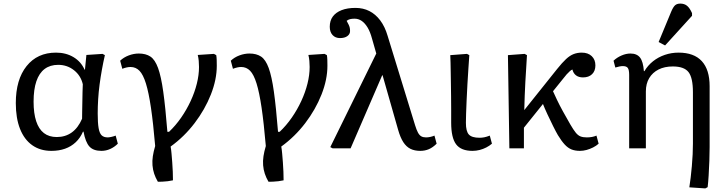

<svg xmlns="http://www.w3.org/2000/svg" viewBox="-20 -826 4042 1069"><path d="M266 14Q204 14 159.5 -17.5Q115 -49 91.5 -108.5Q68 -168 68 -252Q68 -383 128 -458Q188 -533 292 -533Q347 -533 389 -508Q431 -483 451 -438H453L461 -520L551 -526L564 -519Q555 -480 547.5 -438.5Q540 -397 534.5 -355.5Q529 -314 526.5 -273Q524 -232 524 -194Q524 -142 529 -113Q534 -84 546 -72.5Q558 -61 580 -61Q588 -61 601 -64Q614 -67 624 -71L636 -26Q617 -7 593.5 3.5Q570 14 545 14Q500 14 478 -10Q456 -34 445 -93H442Q427 -58 401.5 -34Q376 -10 342 2Q308 14 266 14ZM296 -63Q344 -63 379.5 -88.5Q415 -114 437 -165Q437 -180 437.5 -205Q438 -230 438.5 -259Q439 -288 439.5 -314Q440 -340 441 -357Q430 -405 392 -435Q354 -465 304 -465Q259 -465 228.5 -442Q198 -419 182.5 -373.5Q167 -328 167 -260Q167 -195 181.5 -151Q196 -107 224.5 -85Q253 -63 296 -63Z M859 186Q846 164 838.5 141.5Q831 119 829 94.5Q827 70 831 43.5Q835 17 844 -13Q833 -141 820.5 -226Q808 -311 792.5 -361Q777 -411 756.5 -432Q736 -453 707 -453Q686 -453 661 -443L649 -488Q669 -507 697 -517.5Q725 -528 753 -528Q792 -528 817.5 -511Q843 -494 860 -447.5Q877 -401 889 -315Q901 -229 912 -92H921Q958 -127 988.5 -171Q1019 -215 1041.5 -263.5Q1064 -312 1076 -360.5Q1088 -409 1088 -453Q1088 -470 1086.5 -487Q1085 -504 1081 -520L1171 -526L1184 -519Q1186 -508 1186.5 -492.5Q1187 -477 1187 -460Q1187 -383 1154 -299.5Q1121 -216 1063.5 -140.5Q1006 -65 930 -10Q933 6 935 29Q937 52 939 78Q941 104 942 130Q943 156 943 178Q930 181 914 183Q898 185 883.5 185.5Q869 186 859 186Z M1475 186Q1462 164 1454.5 141.5Q1447 119 1445 94.5Q1443 70 1447 43.5Q1451 17 1460 -13Q1449 -141 1436.5 -226Q1424 -311 1408.5 -361Q1393 -411 1372.5 -432Q1352 -453 1323 -453Q1302 -453 1277 -443L1265 -488Q1285 -507 1313 -517.5Q1341 -528 1369 -528Q1408 -528 1433.5 -511Q1459 -494 1476 -447.5Q1493 -401 1505 -315Q1517 -229 1528 -92H1537Q1574 -127 1604.5 -171Q1635 -215 1657.5 -263.5Q1680 -312 1692 -360.5Q1704 -409 1704 -453Q1704 -470 1702.5 -487Q1701 -504 1697 -520L1787 -526L1800 -519Q1802 -508 1802.5 -492.5Q1803 -477 1803 -460Q1803 -383 1770 -299.5Q1737 -216 1679.5 -140.5Q1622 -65 1546 -10Q1549 6 1551 29Q1553 52 1555 78Q1557 104 1558 130Q1559 156 1559 178Q1546 181 1530 183Q1514 185 1499.5 185.5Q1485 186 1475 186Z M2399 -71 2411 -26Q2390 -5 2368 4.5Q2346 14 2320 14Q2288 14 2265 2.5Q2242 -9 2225.5 -34.5Q2209 -60 2197 -102L2110 -407H2108L1932 0H1832L1819 -7L2075 -528L2051 -612Q2041 -649 2026.5 -673Q2012 -697 1994 -709.5Q1976 -722 1954 -722Q1940 -722 1929.5 -719.5Q1919 -717 1910 -710Q1918 -696 1922 -687Q1926 -678 1927.5 -670.5Q1929 -663 1929 -653Q1929 -636 1914 -625Q1899 -614 1873 -614Q1847 -614 1831.5 -631Q1816 -648 1816 -677Q1816 -711 1833 -734Q1850 -757 1882 -769.5Q1914 -782 1959 -782Q2002 -782 2036.5 -764.5Q2071 -747 2097 -712.5Q2123 -678 2138 -627L2291 -129Q2299 -103 2307 -88Q2315 -73 2325.5 -67Q2336 -61 2352 -61Q2363 -61 2375 -63.5Q2387 -66 2399 -71Z M2611 14Q2547 14 2519.5 -22.5Q2492 -59 2492 -143Q2492 -180 2492 -217Q2492 -254 2491.5 -290Q2491 -326 2490.5 -359.5Q2490 -393 2489.5 -423Q2489 -453 2488.5 -477.5Q2488 -502 2487 -519L2580 -526L2593 -519Q2591 -488 2588 -445.5Q2585 -403 2582.5 -357Q2580 -311 2578 -268Q2576 -225 2575 -192Q2574 -159 2574 -142Q2574 -95 2590.5 -77Q2607 -59 2650 -59Q2663 -59 2676 -61.5Q2689 -64 2707 -71L2719 -26Q2705 -14 2687.5 -5Q2670 4 2650.5 9Q2631 14 2611 14Z M3209 14Q3182 14 3162 6Q3142 -2 3124 -21.5Q3106 -41 3086 -74Q3076 -91 3060 -123Q3044 -155 3028 -189.5Q3012 -224 3003 -247L2897 -115L2897 0H2816L2808 -519L2901 -526L2914 -519Q2912 -481 2909.5 -444Q2907 -407 2905 -370Q2903 -333 2901.5 -294Q2900 -255 2899 -213L3082 -442Q3110 -477 3131.5 -497Q3153 -517 3174 -525Q3195 -533 3219 -533Q3254 -533 3274.5 -513.5Q3295 -494 3295 -462Q3295 -431 3276.5 -413Q3258 -395 3226 -395Q3202 -395 3187 -406.5Q3172 -418 3167 -439Q3161 -437 3153 -430Q3145 -423 3135 -412Q3125 -401 3113 -385L3059 -318Q3067 -300 3081 -270.5Q3095 -241 3114.5 -205.5Q3134 -170 3156 -132Q3173 -103 3185.5 -87.5Q3198 -72 3212 -66.5Q3226 -61 3247 -61Q3263 -61 3276 -63.5Q3289 -66 3301 -71L3313 -26Q3300 -14 3282 -5Q3264 4 3245.5 9Q3227 14 3209 14Z M3907 223 3818 217Q3822 193 3825.5 162.5Q3829 132 3832 99Q3835 66 3836.5 33.5Q3838 1 3838 -26V-312Q3838 -393 3813.5 -424.5Q3789 -456 3726 -456Q3680 -456 3646.5 -439Q3613 -422 3594.5 -391Q3576 -360 3576 -317V0H3483V-409Q3483 -437 3475.5 -447.5Q3468 -458 3448 -458Q3432 -458 3406 -450L3396 -488Q3415 -506 3440.5 -517Q3466 -528 3490 -528Q3526 -528 3543.5 -505.5Q3561 -483 3565 -430H3568Q3587 -462 3616 -485Q3645 -508 3681.5 -520.5Q3718 -533 3758 -533Q3844 -533 3887.5 -485.5Q3931 -438 3931 -346V-7Q3931 26 3929.5 69Q3928 112 3925.5 151.5Q3923 191 3920 216ZM3683 -573 3647 -592 3717 -761Q3728 -787 3738.5 -796.5Q3749 -806 3768 -806Q3790 -806 3805 -794Q3820 -782 3833 -753V-738Z"/></svg>

Font: Literata Variable Black
Style: Regular
Weight: 900
Designer: Latin by Veronika Burian and Jose Scaglione. Greek by Irene Vlachou. Cyrillic by Vera Evstafieva.
Foundry: TypeTogether
Version: Version 3.021